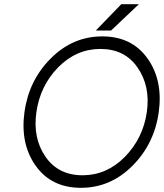

<svg xmlns="http://www.w3.org/2000/svg" viewBox="-20 -886 784 918"><path d="M460 -652Q576 -652 637 -564Q668 -520 679.5 -466.5Q691 -413 682 -350Q664 -225 577 -136Q490 -48 375 -48Q259 -48 198 -136Q136 -225 154 -350Q163 -413 189 -466.5Q215 -520 258 -564Q345 -652 460 -652ZM469 -712Q328 -712 223 -607Q118 -502 97 -350Q76 -198 151 -93Q226 12 367 12Q508 12 613 -93Q718 -198 739 -350Q760 -502 685 -607Q610 -712 469 -712ZM438 -740H511L644 -866H560Z"/></svg>

Font: Unageo
Style: Light-Italic
Weight: 300
Designer: Richard Sepsi
Foundry: Richard Sepsi
Version: Version 2.000